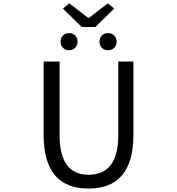

<svg xmlns="http://www.w3.org/2000/svg" viewBox="-20 -1095 1040 1128"><path d="M236.3 -302.7V-733.4H330.1V-299.8Q330.1 -68.4 500 -68.4Q674.8 -68.4 674.8 -299.8V-733.4H763.7V-302.7Q763.7 12.7 500 12.7Q236.3 12.7 236.3 -302.7ZM460 -936.5 349.6 -1044.9 386.7 -1075.2 498 -990.2H502.9L613.3 -1075.2L651.4 -1044.9L540 -936.5ZM335.9 -849.6Q335.9 -872.1 349.6 -886.2Q363.3 -900.4 385.7 -900.4Q408.2 -900.4 421.9 -886.2Q435.5 -872.1 435.5 -849.6Q435.5 -828.1 421.4 -814Q407.2 -799.8 385.7 -799.8Q364.3 -799.8 350.1 -814Q335.9 -828.1 335.9 -849.6ZM614.3 -799.8Q592.8 -799.8 578.6 -814Q564.5 -828.1 564.5 -849.6Q564.5 -872.1 578.1 -886.2Q591.8 -900.4 614.3 -900.4Q636.7 -900.4 650.9 -886.2Q665 -872.1 665 -849.6Q665 -828.1 650.9 -814Q636.7 -799.8 614.3 -799.8Z"/></svg>

Font: Gen Shin Gothic Monospace Regular
Style: Regular
Weight: 400
Designer: [Source Han Sans]
Ryoko NISHIZUKA  (kana & ideographs); Paul D. Hunt (Latin, Greek & Cyrillic); Wenlong ZHANG  (bopomofo
Version: Version 1.002.20150607